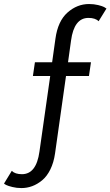

<svg xmlns="http://www.w3.org/2000/svg" viewBox="-148 -720 549 954"><path d="M-41.5 214.5Q-65.5 214.5 -86.5 209.2Q-107.5 204 -116.5 199.5Q-125.5 195 -128 192L-89.5 129Q-73 145.5 -39 145.5Q32.5 145.5 48 33.5L101.5 -342.5H15.5L25.5 -410.5H111L127.5 -528Q139.5 -615 187.2 -657.5Q235 -700 294.5 -700Q318.5 -700 339.8 -694.8Q361 -689.5 369.2 -685Q377.5 -680.5 381 -677.5L342 -614.5Q325.5 -631 291.5 -631Q220 -631 205 -518.5L190 -410.5H304L294 -342.5H180L125.5 42.5Q119 88 102 122.2Q85 156.5 61.2 176Q37.5 195.5 11.8 205Q-14 214.5 -41.5 214.5Z"/></svg>

Font: League Spartan
Style: Regular
Weight: 350
Foundry: The League of Moveable Type
Version: Version 2.002